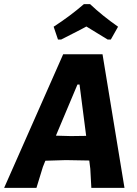

<svg xmlns="http://www.w3.org/2000/svg" viewBox="-43 -907 663 927"><path d="M237 -716 216 -778Q295 -829 362 -887H392Q450 -832 527 -778L492 -716H477Q416 -753 374 -779Q351 -766 307 -744Q263 -722 252 -716ZM452 -645 558 0H398L393 -92L388 -132L275 -134L176 -131L164 -101L133 0H-23L262 -645ZM331 -499 227 -252 299 -250 373 -251 341 -499Z"/></svg>

Font: Alegreya Sans SC ExtraBold
Style: Italic
Weight: 800
Italic angle: -7°
Designer: Juan Pablo del Peral
Foundry: Huerta Tipografica
Version: Version 2.007